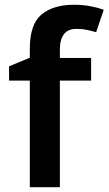

<svg xmlns="http://www.w3.org/2000/svg" viewBox="-20 -785 455 805"><path d="M362 -447H231V0H105V-447H18V-507L105 -543V-580Q105 -684 154.5 -724.5Q204 -765 290 -765Q329 -765 361.5 -758.5Q394 -752 415 -744L383 -650Q366 -655 345.5 -659.5Q325 -664 301 -664Q265 -664 248 -641.5Q231 -619 231 -577V-542H362Z"/></svg>

Font: Noto Sans Sinhala UI SemiBold
Style: Regular
Weight: 600
Designer: Jelle Bosma - Monotype Design Team
Foundry: Monotype Imaging Inc.
Version: Version 2.006; ttfautohint (v1.8.4.7-5d5b)